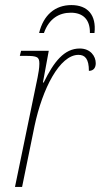

<svg xmlns="http://www.w3.org/2000/svg" viewBox="-20 -736 397 756"><path d="M134 -606H153C173 -663 213 -686 259 -686C305 -686 335 -661 334 -606H352C360 -677 325 -716 261 -716C197 -716 151 -677 134 -606ZM128 -431 39 0H67L116 -240C147 -387 215 -520 289 -520C315 -520 330 -504 330 -457C348 -457 357 -469 357 -487C357 -515 336 -545 294 -545C233 -545 192 -493 152 -411H149L172 -536H63L58 -516H80C127 -516 135 -512 135 -485C135 -468 131 -446 128 -431Z"/></svg>

Font: Noto Serif SemiCondensed Thin
Style: Italic
Weight: 100
Width: 4
Italic angle: -12°
Designer: Monotype Design Team
Foundry: Monotype Imaging Inc.
Version: Version 2.013